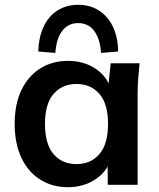

<svg xmlns="http://www.w3.org/2000/svg" viewBox="-20 -768 660 798"><path d="M263 10Q197 10 147 -21.5Q97 -53 69 -112Q41 -171 41 -253Q41 -335 69 -393.5Q97 -452 147 -483.5Q197 -515 263 -515Q327 -515 375.5 -483.5Q424 -452 440 -399H429L440 -505H560Q557 -474 554.5 -442Q552 -410 552 -379V0H428L427 -104H439Q423 -52 374 -21Q325 10 263 10ZM298 -86Q357 -86 393 -127.5Q429 -169 429 -253Q429 -337 393 -378Q357 -419 298 -419Q239 -419 203 -378Q167 -337 167 -253Q167 -169 202.5 -127.5Q238 -86 298 -86ZM210 -548 139 -554Q141 -614 161.5 -657.5Q182 -701 219 -724.5Q256 -748 305 -748Q354 -748 391 -724.5Q428 -701 449 -657.5Q470 -614 471 -554L400 -548Q396 -607 371.5 -639.5Q347 -672 305 -672Q263 -672 238.5 -639.5Q214 -607 210 -548Z"/></svg>

Font: Mulish ExtraLight
Style: Regular
Weight: 200
Designer: Vernon Adams
Foundry: Vernon Adams
Version: Version 3.603